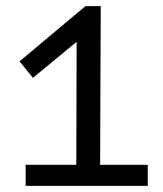

<svg xmlns="http://www.w3.org/2000/svg" viewBox="-20 -609 534 629"><path d="M260 -589H310L308 -69H464V0H64V-69H230L231 -472L88 -354L44 -408Z"/></svg>

Font: Podkova VF Beta
Style: Regular
Weight: 400
Designer: Ilya Yudin
Foundry: Cyreal (www.cyreal.org)
Version: Version 2.100